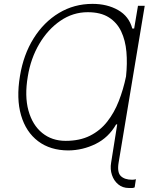

<svg xmlns="http://www.w3.org/2000/svg" viewBox="-20 -757 787 982"><path d="M720.2 -727.3 586.6 75.3Q578.5 124.6 598 143.5Q617.5 162.3 655.9 162.3Q667.3 162.3 675.1 159.4L668.7 201.3Q662.3 204.5 655.2 204.7Q648.1 204.9 642.8 204.5Q639.9 204.5 638.8 204.5Q607.2 204.5 584.9 186.1Q562.5 167.6 552.6 138Q542.6 108.3 548.3 75.3L579.5 -120.7H573.9Q535.2 -53.3 469.1 -20.8Q403.1 11.7 329.5 12.4Q236.9 12.1 174.7 -35Q112.6 -82 87.7 -167.4Q62.9 -252.8 82 -367.5Q99.8 -477.3 151.8 -560.5Q203.8 -643.8 281.4 -690.5Q359 -737.2 453.1 -737.2Q528.1 -737.2 583.8 -705.6Q639.6 -674 656.6 -611.2H666.2L685.7 -727.3ZM315.7 -36.6Q387.8 -36.6 440 -62.7Q492.2 -88.8 528.2 -134.6Q564.3 -180.4 587.5 -239.9Q610.8 -299.4 624.6 -366.1Q631.7 -432.2 626.6 -491.5Q621.4 -550.8 599.8 -596.4Q578.1 -642 536.4 -668.3Q494.7 -694.6 428.6 -694.6Q353 -694.6 288.9 -650.7Q224.8 -606.9 180.9 -532.5Q137.1 -458.1 122.2 -366.1Q105.1 -265.6 125.5 -191.6Q146 -117.5 195.7 -77.1Q245.4 -36.6 315.7 -36.6Z"/></svg>

Font: Inter Extra Light  BETA
Style: Italic
Weight: 200
Italic angle: 9.39999°
Designer: Rasmus Andersson
Foundry: rsms
Version: Version 3.011;git-f93a4a705